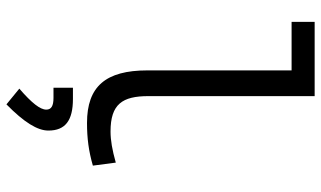

<svg xmlns="http://www.w3.org/2000/svg" viewBox="-230 -542 1045 626"><g transform="rotate(90 293.0 -229.5)"><path d="M381.3 9.8C431.6 9.8 473.1 4.4 520.5 -9.3L510.7 -84C468.8 -72.3 438 -66.9 409.2 -66.9C319.8 -66.9 293.9 -105.5 293.9 -190.4V-732.4H51.8V-657.2H210V-187C210 -51.3 262.2 9.8 381.3 9.8ZM320.8 272.5C379.4 214.8 406.2 171.4 406.2 135.7C406.2 80.6 373.5 55.7 303.2 55.7H266.6V119.1H299.8C326.2 119.1 337.9 126.5 337.9 142.6C337.9 162.6 316.4 189.9 269.5 230.5Z"/></g></svg>

Font: Cascadia Mono PL SemiLight
Style: Regular
Weight: 350
Monospace: yes
Designer: Aaron Bell
Foundry: Saja Typeworks
Version: Version 2404.023